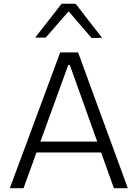

<svg xmlns="http://www.w3.org/2000/svg" viewBox="-20 -988 722 1008"><path d="M31.5 0Q53 -58 76.5 -121.2Q100 -184.5 121.5 -242L212 -486.5Q236.5 -552 256.2 -605.5Q276 -659 296 -713H390Q410 -658 429.5 -605Q449 -552 473 -486L563 -240.5Q584.5 -181.5 607.5 -119.2Q630.5 -57 651 0H578Q555 -64 530.8 -131.8Q506.5 -199.5 485 -260L346.5 -647H338.5L199 -263.5Q176.5 -201 151.8 -132.8Q127 -64.5 103.5 0ZM153 -187.5 158 -244.5H531L535 -187.5ZM461 -788.5Q428 -827 395.5 -864.2Q363 -901.5 330 -940.5H350.5Q317 -902 285 -865.2Q253 -828.5 220 -790.5H164.5Q199 -834.5 233.8 -879Q268.5 -923.5 303.5 -968.5H377Q411.5 -923.5 446.2 -878.8Q481 -834 516 -789.5Z"/></svg>

Font: Commissioner Thin Light
Style: Regular
Weight: 300
Version: Version 1.000